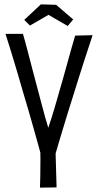

<svg xmlns="http://www.w3.org/2000/svg" viewBox="-20 -859 449 879"><path d="M163 0Q163 0 164.5 -56Q166 -112 164 -233L233 -224Q234 -183 235 -143Q236 -103 237 -71Q238 -39 238.5 -20Q239 -1 239 -1ZM5 -704H85Q96 -667 107 -624Q118 -581 130 -535.5Q142 -490 154 -445Q163 -412 171 -381Q179 -350 186.5 -323Q194 -296 201 -274Q208 -294 216 -319.5Q224 -345 232.5 -374Q241 -403 250 -435Q259 -466 268.5 -499Q278 -532 287 -565.5Q296 -599 305.5 -632Q315 -665 324 -696L404 -698Q396 -674 386 -643.5Q376 -613 364.5 -577.5Q353 -542 341 -504Q329 -466 317 -427Q304 -387 292 -347.5Q280 -308 268.5 -270.5Q257 -233 247.5 -200.5Q238 -168 230 -141H170Q162 -171 152.5 -205Q143 -239 132.5 -276Q122 -313 111 -351.5Q100 -390 88 -429Q77 -468 65.5 -506.5Q54 -545 43.5 -580.5Q33 -616 23 -647.5Q13 -679 5 -704ZM290 -740 202 -791 117 -742 91 -768 167 -839 237 -837 315 -770Z"/></svg>

Font: Truculenta
Style: Regular
Weight: 400
Designer: Ivan Castro, Eva Sanz & Omnibus-Type Team
Foundry: Omnibus-Type
Version: Version 1.002